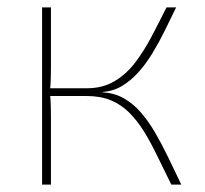

<svg xmlns="http://www.w3.org/2000/svg" viewBox="-20 -500 555 520"><path d="M457 -480Q442 -449 426.5 -417.5Q411 -386 393.5 -357Q376 -328 355.5 -305Q335 -282 311 -267.5Q287 -253 258 -251V-250Q290 -248 315 -234Q340 -220 361 -196Q382 -172 400 -141Q418 -110 435.5 -74Q453 -38 471 0H444Q424 -40 406.5 -76.5Q389 -113 370.5 -143Q352 -173 330 -195Q308 -217 280 -228.5Q252 -240 214 -240L216 -261Q258 -261 290 -280Q322 -299 346 -330.5Q370 -362 390.5 -401Q411 -440 431 -480ZM118 -480V-319Q118 -300 117.5 -285Q117 -270 115 -251Q117 -232 117.5 -215.5Q118 -199 118 -182V0H94V-480ZM241 -261V-240H105V-261Z"/></svg>

Font: Exo 2 Thin
Style: Regular
Weight: 250
Designer: Natanael Gama
Foundry: Natanael Gama
Version: Version 2.010